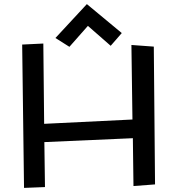

<svg xmlns="http://www.w3.org/2000/svg" viewBox="-20 -915 863 935"><path d="M191 -703 88 -698 97 0 199 -4 196 -223 627 -242 630 -9 735 -17 729 -688 620 -696 625 -333 195 -312ZM403 -895 250 -730 318 -687 408 -789 519 -692 573 -754Z"/></svg>

Font: McLaren
Style: Regular
Weight: 400
Designer: Astigmatic (AOETI)
Foundry: Astigmatic (AOETI)
Version: Version 1.000